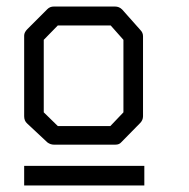

<svg xmlns="http://www.w3.org/2000/svg" viewBox="-20 -617 580 588"><path d="M114 -495V-273L157 -231H318L358 -273V-495L319 -539H157ZM64 -528 125 -589Q133 -597 145 -597H332Q345 -597 354 -588L410 -525Q418 -517 418 -506V-261Q418 -249 409 -240L351 -181Q345 -174 333.5 -174H330H145Q134.5 -174 125 -181L63 -239Q54 -247 54 -261V-508Q54 -518 64 -528ZM54 -109H422V-49H54Z"/></svg>

Font: IBM 3270
Style: Regular
Weight: 400
Monospace: yes
Version: Version 2.3.1